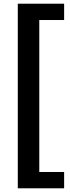

<svg xmlns="http://www.w3.org/2000/svg" viewBox="-20 -810 376 1036"><path d="M326 206H76V-790H326V-702H192V118H326Z"/></svg>

Font: Repo
Style: DemiBold
Weight: 600
Designer: Stefan Peev
Foundry: Context Ltd
Version: Version 001.000